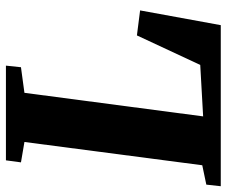

<svg xmlns="http://www.w3.org/2000/svg" viewBox="-80 -704 783 664"><g transform="rotate(-90 312.0 -371.5)"><path d="M0.5 0 6 -50 73 -64 153.5 -679 83 -691 90 -743H417.5L412 -691L323.5 -679L242 -61L420 -71L522 -290L608.5 -279L557.5 0Z"/></g></svg>

Font: Merriweather 24pt Black
Style: Italic
Weight: 900
Italic angle: -7.8°
Designer: Eben Sorkin
Foundry: Eben Sorkin
Version: Version 2.101